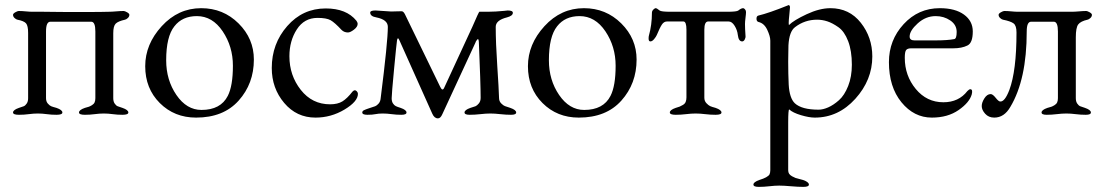

<svg xmlns="http://www.w3.org/2000/svg" viewBox="-20 -446 4319 751"><path d="M337 -361H177Q160 -361 160 -323V-62Q160 -49 167 -41Q174 -33 180 -30.5Q186 -28 201 -24Q224 -16 224 -6Q224 3 201 3Q181 3 163 0.5Q145 -2 128 -2Q111 -2 92.5 0.5Q74 3 54 3Q31 3 31 -6Q31 -16 54 -24Q67 -28 73 -30.5Q79 -33 84.5 -41Q90 -49 90 -62V-317Q90 -345 82 -354.5Q74 -364 48 -369Q43 -370 37 -375.5Q31 -381 31 -388Q31 -393 40 -398Q49 -403 53 -403Q66 -403 81 -401.5Q96 -400 107 -400H119Q131 -400 150.5 -400Q170 -400 193.5 -399.5Q217 -399 246 -399Q275 -399 300 -399Q384 -399 406 -400Q417 -400 434 -401.5Q451 -403 464 -403Q468 -403 477 -398Q486 -393 486 -388Q486 -381 480 -375.5Q474 -370 469 -369Q442 -363 432.5 -353.5Q423 -344 423 -316V-62Q423 -49 428.5 -41Q434 -33 440 -30.5Q446 -28 459 -24Q482 -16 482 -6Q482 3 459 3Q439 3 421 0.5Q403 -2 386 -2Q369 -2 350.5 0.5Q332 3 312 3Q289 3 289 -6Q289 -16 312 -24Q323 -27 327.5 -28.5Q332 -30 339.5 -34.5Q347 -39 350 -45.5Q353 -52 353 -62V-323Q353 -361 337 -361Z M767 -414Q853 -414 913 -354.5Q973 -295 973 -213Q973 -119 913.5 -52.5Q854 14 747 14Q662 14 605 -43Q548 -100 548 -187Q548 -273 612.5 -343.5Q677 -414 767 -414ZM750 -383Q693 -383 662 -343Q630 -303 630 -210Q630 -133 670 -74.5Q710 -16 768 -16Q843 -16 871 -71Q891 -110 891 -189Q891 -264 851 -323.5Q811 -383 750 -383Z M1341 -319Q1326 -319 1316 -329Q1289 -358 1273 -367Q1257 -376 1222 -376Q1170 -376 1141 -331Q1112 -286 1112 -226Q1112 -151 1156.5 -94.5Q1201 -38 1271 -38Q1301 -38 1319.5 -49.5Q1338 -61 1359 -88Q1364 -93 1368 -93Q1372 -93 1376 -88.5Q1380 -84 1380 -79Q1380 -49 1327.5 -17.5Q1275 14 1214 14Q1140 14 1091.5 -43.5Q1043 -101 1043 -180Q1043 -275 1103.5 -344Q1164 -413 1254 -413Q1335 -413 1374 -365Q1379 -358 1379 -353Q1379 -341 1364.5 -330Q1350 -319 1341 -319Z M1919 -341Q1919 -279 1925 -189Q1931 -99 1932 -63Q1932 -50 1940.5 -41.5Q1949 -33 1955 -31Q1961 -29 1976 -24Q1999 -16 1999 -6Q1999 3 1979 3Q1959 3 1937 0.5Q1915 -2 1898 -2Q1881 -2 1859 0.5Q1837 3 1817 3Q1797 3 1797 -6Q1797 -16 1820 -24Q1834 -28 1840 -30.5Q1846 -33 1853 -41.5Q1860 -50 1860 -63Q1860 -118 1853 -282Q1852 -303 1841 -283Q1841 -282 1840 -280Q1719 -19 1710 1Q1703 17 1693 17Q1679 17 1671 -1L1542 -289Q1536 -303 1533 -289Q1531 -277 1521.5 -177Q1512 -77 1512 -62Q1512 -49 1517 -41.5Q1522 -34 1528 -31Q1534 -28 1547 -24Q1570 -16 1570 -6Q1570 3 1550 3Q1530 3 1512 0.5Q1494 -2 1477 -2Q1460 -2 1448.5 0.5Q1437 3 1417 3Q1397 3 1397 -6Q1397 -9 1399 -11.5Q1401 -14 1405 -15.5Q1409 -17 1412 -18.5Q1415 -20 1420.5 -21.5Q1426 -23 1428 -24Q1441 -28 1447.5 -30.5Q1454 -33 1461 -41Q1468 -49 1469 -62Q1497 -283 1497 -341Q1497 -369 1452 -378Q1428 -382 1428 -397Q1428 -405 1449 -405Q1454 -405 1479.5 -403Q1505 -401 1510 -401Q1512 -401 1528.5 -401.5Q1545 -402 1551 -402Q1558 -402 1564 -390L1702 -106Q1711 -87 1718 -104L1828 -342Q1853 -400 1855 -400H1888Q1901 -400 1919.5 -401Q1938 -402 1951.5 -403.5Q1965 -405 1966 -405Q1986 -405 1986 -396Q1986 -384 1963 -378Q1919 -367 1919 -341Z M2264 -414Q2350 -414 2410 -354.5Q2470 -295 2470 -213Q2470 -119 2410.5 -52.5Q2351 14 2244 14Q2159 14 2102 -43Q2045 -100 2045 -187Q2045 -273 2109.5 -343.5Q2174 -414 2264 -414ZM2247 -383Q2190 -383 2159 -343Q2127 -303 2127 -210Q2127 -133 2167 -74.5Q2207 -16 2265 -16Q2340 -16 2368 -71Q2388 -110 2388 -189Q2388 -264 2348 -323.5Q2308 -383 2247 -383Z M2825 -400Q2862 -400 2868 -405Q2879 -414 2887 -414Q2890 -414 2894 -409.5Q2898 -405 2898 -399Q2898 -392 2896 -376.5Q2894 -361 2894 -352Q2894 -334 2896 -306Q2897 -299 2893 -291.5Q2889 -284 2883 -284Q2869 -284 2866 -309Q2864 -328 2853.5 -345Q2843 -362 2830 -362H2750Q2735 -362 2735 -330V-64Q2735 -51 2743 -42.5Q2751 -34 2757.5 -31Q2764 -28 2779 -24Q2802 -16 2802 -6Q2802 3 2779 3Q2759 3 2738.5 0.5Q2718 -2 2701 -2Q2684 -2 2663.5 0.5Q2643 3 2623 3Q2600 3 2600 -6Q2600 -16 2623 -24Q2634 -27 2638.5 -29Q2643 -31 2651 -35.5Q2659 -40 2662 -47.5Q2665 -55 2665 -65V-330Q2665 -362 2653 -362H2589Q2577 -362 2569 -350Q2561 -338 2549 -309Q2546 -302 2538.5 -293Q2531 -284 2524 -284Q2517 -284 2517 -295Q2517 -303 2518 -306Q2530 -349 2530 -396Q2530 -403 2535.5 -408.5Q2541 -414 2545 -414Q2549 -414 2560 -405Q2566 -400 2603 -400Z M3182 -17Q3199 -17 3219.5 -26Q3240 -35 3261.5 -54Q3283 -73 3297.5 -109.5Q3312 -146 3312 -193Q3312 -247 3297.5 -285Q3283 -323 3259.5 -339.5Q3236 -356 3216 -362.5Q3196 -369 3176 -369Q3128 -369 3090 -340Q3067 -323 3064 -269Q3064 -261 3063.5 -239.5Q3063 -218 3063 -205Q3063 -157 3065 -115Q3068 -62 3089 -42Q3116 -17 3182 -17ZM2993 220V-287Q2993 -304 2981 -329.5Q2969 -355 2947 -360Q2939 -362 2939 -373Q2939 -383 2946 -385Q2988 -395 3062 -425L3063 -426H3064Q3070 -426 3070 -417Q3070 -412 3067.5 -389Q3065 -366 3065 -357Q3065 -349 3066 -348Q3085 -367 3135.5 -390.5Q3186 -414 3228 -414Q3302 -414 3347 -357Q3392 -300 3392 -225Q3392 -133 3325.5 -59.5Q3259 14 3167 14Q3145 14 3113 4.5Q3081 -5 3067 -18Q3063 -18 3063 33V220Q3063 228 3066.5 233.5Q3070 239 3078 243.5Q3086 248 3091.5 250Q3097 252 3108 254.5Q3119 257 3121 258Q3144 266 3144 276Q3144 285 3122 285Q3102 285 3073.5 282.5Q3045 280 3028 280Q3011 280 2989.5 282.5Q2968 285 2948 285Q2927 285 2927 276Q2927 266 2950 258Q2983 248 2990 236Q2993 229 2993 220Z M3640 -383Q3601 -383 3569.5 -354.5Q3538 -326 3538 -303Q3538 -288 3557 -288H3639Q3686 -288 3712 -293Q3722 -294 3722 -321Q3722 -349 3697 -366Q3672 -383 3640 -383ZM3656 -414Q3716 -414 3750.5 -389Q3785 -364 3785 -323Q3785 -278 3764 -268Q3742 -257 3708 -257H3544Q3530 -257 3524.5 -250.5Q3519 -244 3519 -220Q3519 -150 3562 -98Q3605 -46 3670 -46Q3730 -46 3764 -90Q3771 -97 3775 -97Q3786 -97 3781 -77Q3772 -45 3729.5 -15.5Q3687 14 3625 14Q3555 14 3506 -46Q3457 -106 3457 -203Q3457 -289 3514.5 -351.5Q3572 -414 3656 -414Z M3892 -49Q3910 -47 3928 -94Q3956 -169 3956 -319Q3956 -346 3944.5 -354.5Q3933 -363 3903 -369Q3898 -370 3892 -375.5Q3886 -381 3886 -388Q3886 -393 3895 -398Q3904 -403 3908 -403Q3921 -403 3936 -401.5Q3951 -400 3962 -400H4171Q4184 -400 4200.5 -401.5Q4217 -403 4229 -403Q4233 -403 4242 -398Q4251 -393 4251 -388Q4251 -381 4245 -375.5Q4239 -370 4234 -369Q4207 -363 4197.5 -350.5Q4188 -338 4188 -300V-62Q4188 -49 4193.5 -41Q4199 -33 4205 -30.5Q4211 -28 4224 -24Q4247 -16 4247 -6Q4247 3 4227 3Q4207 3 4187.5 0.5Q4168 -2 4151 -2Q4134 -2 4113.5 0.5Q4093 3 4074 3Q4054 3 4054 -6Q4054 -16 4077 -24Q4088 -27 4092.5 -28.5Q4097 -30 4104.5 -34.5Q4112 -39 4115 -45.5Q4118 -52 4118 -62V-323Q4118 -361 4102 -361H4013Q3996 -361 3996 -323Q3996 -135 3932 -28Q3908 14 3869 14Q3847 14 3833.5 -1Q3820 -16 3820 -31Q3820 -45 3830.5 -61.5Q3841 -78 3855 -78Q3863 -78 3874.5 -63.5Q3886 -49 3892 -49Z"/></svg>

Font: EB Garamond 08
Style: Regular
Weight: 400
Version: Version 0.016 ; ttfautohint (v1.5)